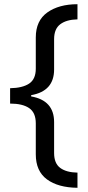

<svg xmlns="http://www.w3.org/2000/svg" viewBox="-20 -734 420 912"><path d="M348 158Q256 157 203 118Q150 79 150 -1V-148Q150 -199 118.5 -220.5Q87 -242 28 -242V-315Q87 -316 118.5 -337Q150 -358 150 -408V-556Q150 -636 205 -675Q260 -714 348 -714V-642Q296 -641 266.5 -619Q237 -597 237 -548V-404Q237 -301 128 -282V-276Q237 -257 237 -154V-7Q237 42 266 63.5Q295 85 348 86Z"/></svg>

Font: Noto Sans Symbols 2
Style: Regular
Weight: 400
Designer: Monotype Design Team
Foundry: Monotype Imaging Inc.
Version: Version 2.008; ttfautohint (v1.8.4.7-5d5b)